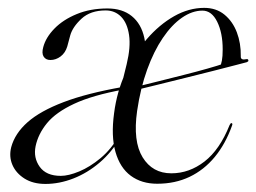

<svg xmlns="http://www.w3.org/2000/svg" viewBox="-20 -459 651 488"><path d="M270 -171.5Q277 -226 299 -274.2Q321 -322.5 353 -359.5Q385 -396.5 422.5 -417.8Q460 -439 499 -439Q529.5 -439 550.5 -421.8Q571.5 -404.5 582 -376.8Q592.5 -349 592 -316.5Q591.5 -311 594.8 -309Q598 -307 605 -308.5Q608 -309 609.5 -308.5Q611 -308 611 -306Q612 -304.5 610.8 -303.2Q609.5 -302 607.5 -301Q603.5 -300 580 -293.8Q556.5 -287.5 522.5 -279Q488.5 -270.5 451.5 -261.2Q414.5 -252 382 -244Q349.5 -236 329 -231Q308.5 -226 308.5 -226L308 -234Q308 -234 328.8 -239Q349.5 -244 381.2 -252Q413 -260 446.8 -268.5Q480.5 -277 507.8 -284.8Q535 -292.5 546 -296.5L539 -288.5Q542 -295 544 -305.2Q546 -315.5 546 -333.5Q546 -375.5 532 -403.8Q518 -432 494.5 -432Q468.5 -432 442.5 -414Q416.5 -396 393.8 -362.5Q371 -329 354 -282Q337 -235 328.5 -177Q317.5 -100 342.5 -59.2Q367.5 -18.5 415.5 -18.5Q461 -18.5 499.8 -48.5Q538.5 -78.5 563.5 -141Q565 -143.5 566 -145Q567 -146.5 568.5 -146Q570 -146 570.5 -144.2Q571 -142.5 569.5 -139Q553 -93 525.8 -60Q498.5 -27 461.8 -9.5Q425 8 379.5 8Q340 8 312.5 -12.2Q285 -32.5 273.5 -72.8Q262 -113 270 -171.5ZM90 -339.5Q96.5 -364 118.5 -386.5Q140.5 -409 175 -423.2Q209.5 -437.5 253 -437.5Q291 -437.5 315 -418Q339 -398.5 346.8 -362.8Q354.5 -327 344.5 -279L291 -251.5L302 -296Q312.5 -339.5 308 -370Q303.5 -400.5 287.8 -416.5Q272 -432.5 248.5 -432.5Q210 -432.5 187.2 -411.5Q164.5 -390.5 158.5 -369L151 -341Q146 -324.5 134 -315.5Q122 -306.5 108 -306.5Q96.5 -306.5 91 -315Q85.5 -323.5 90 -339.5ZM8.5 -85Q18 -120 50.2 -148.5Q82.5 -177 141.8 -199.5Q201 -222 292 -238L294.5 -231.5Q215 -217 168.5 -195.2Q122 -173.5 99.5 -146Q77 -118.5 70.5 -87.5Q64.5 -58 81 -35Q97.5 -12 134.5 -12Q154 -12 181.2 -23.2Q208.5 -34.5 235.8 -57.2Q263 -80 283 -115L286 -110Q264.5 -72.5 233.5 -46Q202.5 -19.5 166.8 -5.5Q131 8.5 95.5 8.5Q64 8.5 42.2 -5.2Q20.5 -19 11.5 -40Q2.5 -61 8.5 -85Z"/></svg>

Font: Fraunces 120pt Light
Style: Italic
Weight: 300
Italic angle: -16°
Version: Version 1.000;[b76b70a41]